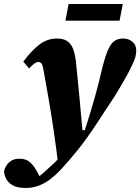

<svg xmlns="http://www.w3.org/2000/svg" viewBox="-100 -708 699 957"><path d="M27 229Q-23 229 -49.5 207Q-76 185 -80 146Q-74 119 -54.5 101Q-35 83 -3 83Q30 83 50.5 101.5Q71 120 89 155L101 179H86H102H86Q100 168 122 148.5Q144 129 168.5 106Q193 83 212 61Q239 32 266 4Q293 -24 320 -52Q334 -93 346 -133Q358 -173 369.5 -212.5Q381 -252 391 -292Q401 -332 411 -374Q425 -429 438.5 -459.5Q452 -490 469.5 -503Q487 -516 514 -516Q541 -516 560 -500Q579 -484 579 -457Q579 -429 566.5 -401Q554 -373 537 -340Q519 -308 498 -272Q477 -236 452 -198Q439 -179 423.5 -155.5Q408 -132 392 -107Q376 -82 358 -56Q340 -30 321 -4Q302 22 283 45Q264 68 244.5 91Q225 114 201 140Q179 163 153 183.5Q127 204 95.5 216.5Q64 229 27 229ZM190 112Q180 27 168 -54.5Q156 -136 143 -211.5Q130 -287 118 -352Q115 -372 111.5 -382Q108 -392 103 -395.5Q98 -399 91 -399Q82 -399 70.5 -390.5Q59 -382 45 -367L16 -401Q60 -459 98.5 -487.5Q137 -516 184 -516Q214 -516 233 -504.5Q252 -493 262.5 -468.5Q273 -444 278 -405Q282 -363 286.5 -320Q291 -277 295 -233.5Q299 -190 303 -146Q307 -102 311 -59H345ZM226 -605 242 -688H512L496 -605Z"/></svg>

Font: Source Serif 4 ExtraBold
Style: Italic
Weight: 800
Italic angle: -12°
Designer: Frank Grießhammer
Foundry: Adobe Systems Incorporated
Version: Version 4.004;hotconv 1.0.116;makeotfexe 2.5.65601